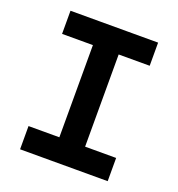

<svg xmlns="http://www.w3.org/2000/svg" viewBox="-126 -798 839 903"><g transform="rotate(20 293.0 -346.5)"><path d="M228 0V-693.4H356.9V0ZM73.7 0V-116.2H512.2V0ZM73.7 -577.6V-693.4H512.2V-577.6Z"/></g></svg>

Font: Cascadia Mono
Style: Regular
Weight: 400
Monospace: yes
Designer: Aaron Bell
Foundry: Saja Typeworks
Version: Version 2404.023